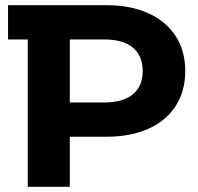

<svg xmlns="http://www.w3.org/2000/svg" viewBox="-20 -720 764 740"><path d="M694 -446Q694 -369 657 -311.5Q620 -254 551.5 -223.5Q483 -193 390 -193H249V0H87V-568H11V-700H390Q483 -700 551.5 -669Q620 -638 657 -581Q694 -524 694 -446ZM530 -446Q530 -505 492 -536.5Q454 -568 381 -568H249V-325H381Q454 -325 492 -356.5Q530 -388 530 -446Z"/></svg>

Font: mBank
Style: Bold
Weight: 700
Designer: Julieta Ulanovsky
Foundry: Julieta Ulanovsky
Version: Version 7.200